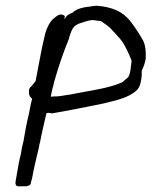

<svg xmlns="http://www.w3.org/2000/svg" viewBox="-20 -511 528 669"><path d="M81 -193C80 -177 87 -171 92 -167C89 -155 86 -143 84 -131C83 -124 81 -117 80 -111C76 -96 73 -80 70 -65C67 -50 65 -35 62 -20C58 -5 55 10 53 24C50 37 47 49 45 60L35 117C33 126 33 138 43 138C46 139 50 138 54 138H72C81 136 86 133 87 129C88 125 89 119 92 109C98 75 107 39 115 5C116 -3 118 -10 120 -18C126 -51 135 -85 142 -117C144 -117 146 -117 148 -118C152 -117 156 -117 162 -116L228 -128C265 -135 304 -143 343 -151L390 -163C417 -171 443 -182 460 -200C467 -209 470 -221 472 -234C474 -244 474 -255 474 -265C479 -275 488 -297 488 -313C488 -336 487 -352 479 -369C468 -389 455 -409 441 -428C418 -461 389 -481 336 -489C330 -489 325 -490 319 -491C312 -491 302 -490 293 -488C279 -487 265 -484 251 -479C245 -476 241 -473 237 -471L235 -468C229 -466 222 -462 215 -458C210 -453 207 -448 204 -444L206 -455C192 -466 182 -459 169 -448C155 -438 144 -416 138 -396C130 -363 123 -330 117 -297C113 -274 108 -251 104 -228L89 -210C84 -207 80 -200 81 -193ZM157 -176C158 -183 161 -191 162 -199C165 -209 167 -218 169 -227C186 -286 200 -326 221 -378V-381C225 -391 228 -403 233 -411C238 -420 248 -426 256 -429C270 -433 287 -441 305 -441C310 -440 314 -440 318 -439C322 -439 325 -438 329 -438C330 -438 331 -437 332 -437H333C344 -428 359 -420 368 -409C376 -401 383 -393 390 -385C409 -366 420 -343 431 -318C433 -311 440 -302 438 -293C437 -288 437 -284 436 -279L435 -270L434 -263C431 -248 428 -241 418 -235L407 -225L395 -220C358 -205 312 -198 269 -190L237 -184C229 -182 221 -181 213 -180C201 -178 185 -175 174 -175H168C165 -175 161 -174 158 -174Z"/></svg>

Font: Scribbler
Style: Ita
Weight: 400
Designer: Mew Too
Foundry: Cannot Into Space Fonts
Version: Version 1.001